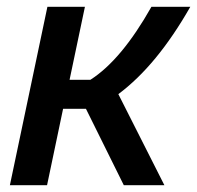

<svg xmlns="http://www.w3.org/2000/svg" viewBox="-20 -543 578 563"><path d="M9 0 119 -523H229L184 -309H245Q336 -367 424 -523H538Q440 -351 327 -267L462 0H343L232 -224H165L118 0Z"/></svg>

Font: Raleway-v4020 SemiBold
Style: Italic
Weight: 600
Italic angle: -12°
Designer: Matt McInerney, Pablo Impallari, Rodrigo Fuenzalida
Foundry: Matt McInerney, Pablo Impallari, Rodrigo Fuenzalida
Version: Version 4.020;PS 004.020;hotconv 1.0.88;makeotf.lib2.5.64775